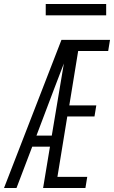

<svg xmlns="http://www.w3.org/2000/svg" viewBox="-36 -933 566 953"><path d="M-16 0 269 -735H510L501 -680H352L308 -410H442L433 -355H298L249 -55H397L388 0H178L212 -205H124L46 0ZM145 -260H221L281 -618Q269 -586 256.5 -554Q244 -522 232 -490ZM191 -857V-913H491V-857Z"/></svg>

Font: Iosevka SS04 Light
Style: Italic
Weight: 300
Italic angle: -9°
Monospace: yes
Designer: Belleve Invis
Foundry: Belleve Invis
Version: Version 19.0.0; ttfautohint (v1.8.4)